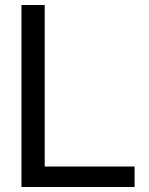

<svg xmlns="http://www.w3.org/2000/svg" viewBox="-20 -749 596 769"><path d="M159 -729V-82H519V0H66V-729Z"/></svg>

Font: Ekushey Amar Bangla
Style: Regular
Weight: 400
Designer: Al Mamun Sumon
Foundry: Al Mamun Sumon
Version: Version 1.0